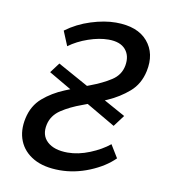

<svg xmlns="http://www.w3.org/2000/svg" viewBox="-58 -473 474 532"><g transform="rotate(10 179.0 -207.0)"><path d="M144 8Q99 8 70 -8.5Q41 -25 29.5 -53.5Q18 -82 26 -118Q34 -154 59.5 -176Q85 -198 119 -212Q153 -226 186.5 -238.5Q220 -251 244 -266.5Q268 -282 273 -309Q278 -337 263 -354.5Q248 -372 215 -372Q189 -372 158.5 -361.5Q128 -351 105 -334L88 -375Q119 -398 157 -410Q195 -422 227 -422Q288 -422 316.5 -388.5Q345 -355 334 -304Q326 -267 300 -244.5Q274 -222 241 -207.5Q208 -193 174.5 -181Q141 -169 117 -153Q93 -137 87 -111Q80 -80 99.5 -62Q119 -44 157 -44Q187 -44 219 -57Q251 -70 273 -88L295 -52Q269 -26 227.5 -9Q186 8 144 8ZM270 -139 71 -255 92 -283 294 -171Z"/></g></svg>

Font: Ysabeau Office
Style: Italic
Weight: 400
Italic angle: -12°
Designer: Christian Thalmann (Catharsis Fonts)
Version: Version 2.001;gftools[0.9.30]; featfreeze: tnum,lnum,ss02